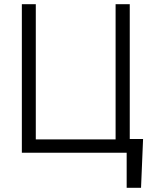

<svg xmlns="http://www.w3.org/2000/svg" viewBox="-20 -727 739 914"><path d="M651.4 167H583V0H84V-707H150.4V-63.5H530.3V-707H597.7V-65.4H661.1Z"/></svg>

Font: Pretendard JP Light
Style: Regular
Weight: 300
Designer: Base glyphs from Inter by Rasmus Andersson; Hangeul glyphs from Noto Sans CJK(Source Han Sans) by Jang Soo-young and Kan
Foundry: Kil Hyung-jin
Version: Version 1.309